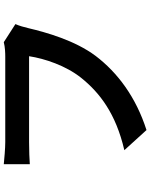

<svg xmlns="http://www.w3.org/2000/svg" viewBox="93 -862 813 1040"><g transform="rotate(-90 500.0 -342.5)"><path d="M791 -729C764 -722 732 -721 712 -721H250C217 -721 160 -726 130 -729V-588C156 -590 204 -592 249 -592H715C702 -507 664 -393 598 -310C517 -209 404 -122 206 -76L315 44C493 -13 626 -112 717 -232C800 -343 844 -498 867 -596C872 -618 880 -646 889 -666Z"/></g></svg>

Font: Genne Gothic Bold
Style: Regular
Weight: 700
Designer: Ryoko NISHIZUKA (kana & ideographs); Paul D. Hunt (Latin, Greek & Cyrillic); Wenlong ZHANG (bopomofo); Sandoll Communica
Foundry: Adobe Systems Incorporated
Version: Version 1.004;PS 1.004;hotconv 16.6.51;makeotf.lib2.5.65220